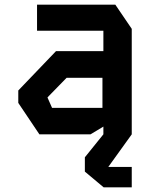

<svg xmlns="http://www.w3.org/2000/svg" viewBox="-20 -573 640 819"><path d="M138 -553V-442H421V-355H219L58 -187V-134L148 0H366L421 -33V0H542V-450L472 -553ZM183 -156V-158L264 -241H417V-113H202ZM542 139H442L542 0L429 -10L342 98V159L422 226H542Z"/></svg>

Font: Kode Mono
Style: Bold
Weight: 700
Monospace: yes
Designer: Isa Ozler
Foundry: Kadena LLC
Version: Version 1.206;gftools[0.9.28]